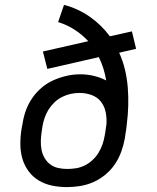

<svg xmlns="http://www.w3.org/2000/svg" viewBox="-20 -755 640 783"><path d="M253 8Q222 8 192.5 2Q163 -4 138 -19Q113 -34 96 -57.5Q79 -81 71 -109Q63 -137 63 -168Q63 -199 68 -230L72 -251Q76 -278 85.5 -304.5Q95 -331 111.5 -355Q128 -379 150.5 -398Q173 -417 199.5 -428.5Q226 -440 253 -446Q280 -452 308 -452Q336 -452 363 -445.5Q390 -439 413 -427Q409 -452 401.5 -476Q394 -500 383 -522L173 -474L155 -545L340 -587Q315 -614 284 -634Q253 -654 217 -665L241 -735Q269 -728 296 -715.5Q323 -703 346.5 -686.5Q370 -670 390.5 -650Q411 -630 428 -607L518 -627L535 -556L466 -540Q481 -507 489.5 -471.5Q498 -436 501 -399Q504 -362 503 -324Q502 -286 497 -248Q496 -239 495 -229.5Q494 -220 492 -211L489 -190Q484 -163 474.5 -136.5Q465 -110 449 -86Q433 -62 410 -43Q387 -24 361 -12.5Q335 -1 307.5 3.5Q280 8 253 8ZM254 -66Q273 -66 291 -69Q309 -72 326 -80.5Q343 -89 357.5 -102.5Q372 -116 382 -132.5Q392 -149 398 -166.5Q404 -184 407 -202L409 -213Q410 -222 411.5 -230.5Q413 -239 414 -248Q416 -273 411 -297.5Q406 -322 391.5 -340.5Q377 -359 353.5 -367.5Q330 -376 304 -376Q286 -376 268 -372Q250 -368 233 -359.5Q216 -351 202 -337.5Q188 -324 178 -308Q168 -292 162 -274.5Q156 -257 153 -239L150 -218Q147 -199 146.5 -180Q146 -161 149.5 -143.5Q153 -126 162 -110.5Q171 -95 185 -84.5Q199 -74 217 -70Q235 -66 254 -66Z"/></svg>

Font: Iosevka Slab Extended
Style: Italic
Weight: 400
Width: 7
Italic angle: -9°
Monospace: yes
Designer: Belleve Invis
Foundry: Belleve Invis
Version: Version 11.1.0; ttfautohint (v1.8.3)